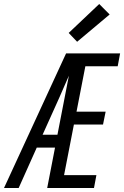

<svg xmlns="http://www.w3.org/2000/svg" viewBox="-41 -936 618 956"><path d="M-21 0 288 -670H557L545 -606H384L340 -380H485L472 -316H327L278 -64H439L427 0H194L233 -201H142L52 0ZM171 -265H245L302 -559Q290 -531 277.5 -503Q265 -475 253 -447ZM343 -728 301 -772 453 -916 505 -864Z"/></svg>

Font: Lode Term
Style: Italic
Weight: 400
Italic angle: -11°
Monospace: yes
Designer: Belleve Invis
Foundry: Belleve Invis
Version: Version 29.2.0